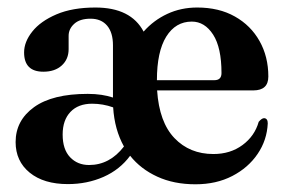

<svg xmlns="http://www.w3.org/2000/svg" viewBox="-20 -468 735 498"><path d="M676 -269.5Q676 -233.5 637 -233.5H387.5Q393 -151 432.5 -109.8Q472 -68.5 533.5 -68.5Q577.5 -68.5 609 -91.8Q640.5 -115 651 -152Q659 -161.5 665 -161.5Q674.5 -161 674.5 -148Q672.5 -104.5 648.2 -68.8Q624 -33 582.5 -11.5Q541 10 487 10Q431 10 388 -9.8Q345 -29.5 317.5 -64Q291 -28 248.5 -9.2Q206 9.5 156 9.5Q93.5 9.5 57 -20.2Q20.5 -50 20.5 -99.5Q20.5 -155.5 68.2 -190Q116 -224.5 207.5 -224.5Q227 -224.5 243.2 -222Q259.5 -219.5 273 -215V-350.5Q273 -383.5 257.8 -401.5Q242.5 -419.5 215 -419.5Q187 -419.5 172.5 -406.2Q158 -393 158 -375V-340.5Q158 -314.5 140.2 -298.2Q122.5 -282 92.5 -282Q42.5 -282 42.5 -332Q42.5 -359.5 63.8 -386.2Q85 -413 126.5 -430.8Q168 -448.5 227.5 -448.5Q319.5 -448.5 352.5 -386Q378.5 -415.5 414 -432Q449.5 -448.5 491.5 -448.5Q548 -448.5 589.2 -425.2Q630.5 -402 653.2 -361.5Q676 -321 676 -269.5ZM477.5 -412Q435.5 -412 411.2 -373Q387 -334 387 -260H536Q554.5 -260 554.5 -278.5Q554.5 -344.5 532.8 -378.2Q511 -412 477.5 -412ZM142.5 -119Q142.5 -80.5 161.8 -60.2Q181 -40 211 -40Q264.5 -40 301.5 -88Q277 -132 273.5 -189.5Q247 -199 219 -199Q183 -199 162.8 -177.8Q142.5 -156.5 142.5 -119Z"/></svg>

Font: Fraunces 144pt Soft SemiBold
Style: Regular
Weight: 600
Version: Version 1.000;[b76b70a41]